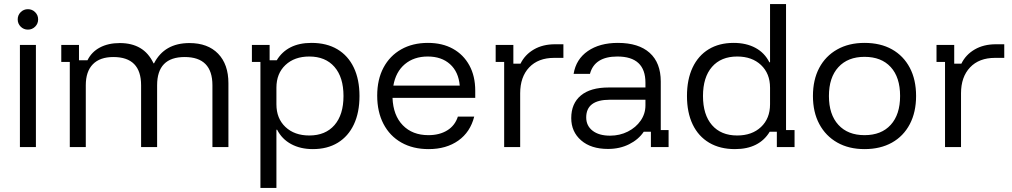

<svg xmlns="http://www.w3.org/2000/svg" viewBox="-20 -720 4957 940"><path d="M77.5 0V-500H155.8V0ZM116.7 -575Q95.8 -575 81.2 -589.6Q66.7 -604.2 66.7 -625Q66.7 -645.8 81.2 -660.4Q95.8 -675 116.7 -675Q137.5 -675 152.1 -660.4Q166.7 -645.8 166.7 -625Q166.7 -604.2 152.1 -589.6Q137.5 -575 116.7 -575Z M321.7 0V-416.7H280V-500H366.7V-425H408.3Q428.3 -465.8 469.2 -487.5Q510 -509.2 566.7 -509.2Q625 -509.2 666.2 -485Q707.5 -460.8 731.7 -410H734.2Q785 -509.2 907.5 -509.2Q997.5 -509.2 1047.9 -457.1Q1098.3 -405 1098.3 -312.5V0H1020V-302.5Q1020 -440.8 884.2 -440.8Q749.2 -440.8 749.2 -302.5V0H670.8V-302.5Q670.8 -440.8 535 -440.8Q469.2 -440.8 434.6 -405.4Q400 -370 400 -302.5V0Z M1255 200V-416.7H1213.3V-500H1300V-425H1335Q1360 -466.7 1402.5 -488.3Q1445 -510 1505 -510Q1579.2 -510 1631.7 -478.8Q1684.2 -447.5 1712.1 -389.2Q1740 -330.8 1740 -250Q1740 -169.2 1712.5 -110.8Q1685 -52.5 1633.8 -21.2Q1582.5 10 1511.7 10Q1450.8 10 1405.4 -14.6Q1360 -39.2 1336.7 -85H1333.3V200ZM1494.2 -56.7Q1573.3 -56.7 1617.5 -107.5Q1661.7 -158.3 1661.7 -250Q1661.7 -341.7 1617.5 -392.5Q1573.3 -443.3 1494.2 -443.3Q1421.7 -443.3 1377.5 -401.7Q1333.3 -360 1333.3 -290.8V-209.2Q1333.3 -140 1377.5 -98.3Q1421.7 -56.7 1494.2 -56.7Z M2078.3 10Q2001.7 10 1945 -22.1Q1888.3 -54.2 1857.5 -113.3Q1826.7 -172.5 1826.7 -251.7Q1826.7 -330.8 1857.5 -388.8Q1888.3 -446.7 1944.2 -478.3Q2000 -510 2075 -510Q2145.8 -510 2197.5 -481.2Q2249.2 -452.5 2277.9 -400Q2306.7 -347.5 2306.7 -275.8V-240.8H1901.7Q1905 -155 1952.1 -106.7Q1999.2 -58.3 2077.5 -58.3Q2131.7 -58.3 2169.6 -81.7Q2207.5 -105 2221.7 -149.2H2301.7Q2282.5 -73.3 2223.8 -31.7Q2165 10 2078.3 10ZM1905.8 -300.8H2230.8Q2225 -368.3 2183.3 -405.8Q2141.7 -443.3 2074.2 -443.3Q2006.7 -443.3 1962.1 -405.8Q1917.5 -368.3 1905.8 -300.8Z M2448.3 0V-416.7H2406.7V-500H2493.3V-408.3H2528.3Q2550 -452.5 2593.8 -477.9Q2637.5 -503.3 2697.5 -503.3H2738.3V-436.7H2693.3Q2615 -436.7 2570.8 -390Q2526.7 -343.3 2526.7 -263.3V0Z M2956.7 9.2Q2873.3 9.2 2825 -32.9Q2776.7 -75 2776.7 -141.7Q2776.7 -213.3 2823.8 -252.5Q2870.8 -291.7 2960 -291.7H3140V-315Q3140 -443.3 3002.5 -443.3Q2890.8 -443.3 2868.3 -358.3H2788.3Q2800 -430 2857.9 -470Q2915.8 -510 3005 -510Q3106.7 -510 3160.8 -461.2Q3215 -412.5 3215 -320.8V-83.3H3253.3V0H3166.7V-75H3131.7Q3105.8 -36.7 3060 -13.8Q3014.2 9.2 2956.7 9.2ZM2966.7 -55.8Q3014.2 -55.8 3053.8 -75.8Q3093.3 -95.8 3116.7 -129.6Q3140 -163.3 3140 -204.2V-231.7H2965.8Q2850 -231.7 2850 -145Q2850 -104.2 2881.3 -80Q2912.5 -55.8 2966.7 -55.8Z M3578.3 10Q3505 10 3452.1 -21.2Q3399.2 -52.5 3371.2 -110.8Q3343.3 -169.2 3343.3 -250Q3343.3 -330.8 3370.8 -389.2Q3398.3 -447.5 3449.6 -478.8Q3500.8 -510 3571.7 -510Q3633.3 -510 3678.3 -485.8Q3723.3 -461.7 3746.7 -415H3750V-700H3828.3V-83.3H3870V0H3783.3V-75H3748.3Q3723.3 -33.3 3680.8 -11.7Q3638.3 10 3578.3 10ZM3589.2 -56.7Q3661.7 -56.7 3705.8 -98.3Q3750 -140 3750 -209.2V-290.8Q3750 -360 3705.8 -401.7Q3661.7 -443.3 3589.2 -443.3Q3510 -443.3 3465.8 -392.5Q3421.7 -341.7 3421.7 -250Q3421.7 -158.3 3465.8 -107.5Q3510 -56.7 3589.2 -56.7Z M4212.5 10Q4135.8 10 4079.2 -22.1Q4022.5 -54.2 3991.3 -112.5Q3960 -170.8 3960 -250Q3960 -329.2 3990.8 -387.5Q4021.7 -445.8 4078.8 -477.9Q4135.8 -510 4212.5 -510Q4290.8 -510 4347.1 -478.3Q4403.3 -446.7 4434.2 -388.3Q4465 -330 4465 -250Q4465 -170.8 4434.2 -112.1Q4403.3 -53.3 4346.7 -21.7Q4290 10 4212.5 10ZM4212.5 -58.3Q4295 -58.3 4340.8 -108.8Q4386.7 -159.2 4386.7 -250Q4386.7 -341.7 4340.8 -391.7Q4295 -441.7 4212.5 -441.7Q4130.8 -441.7 4084.6 -391.2Q4038.3 -340.8 4038.3 -250Q4038.3 -159.2 4084.6 -108.8Q4130.8 -58.3 4212.5 -58.3Z M4606.7 0V-416.7H4565V-500H4651.7V-408.3H4686.7Q4708.3 -452.5 4752.1 -477.9Q4795.8 -503.3 4855.8 -503.3H4896.7V-436.7H4851.7Q4773.3 -436.7 4729.2 -390Q4685 -343.3 4685 -263.3V0Z"/></svg>

Font: Funnel Display Light
Style: Regular
Weight: 300
Designer: NORD ID, Kristian Moeller
Foundry: Dicotype
Version: Version 1.000